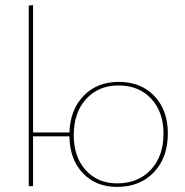

<svg xmlns="http://www.w3.org/2000/svg" viewBox="-20 -732 728 755"><path d="M447 -410Q534 -410 587 -354.5Q640 -299 640 -207Q640 -112 585 -54.5Q530 3 440 3Q357 3 305.5 -51.5Q254 -106 253 -196H110V0H93V-710L110 -712V-211H253Q256 -301 309 -355.5Q362 -410 447 -410ZM441 -11Q523 -11 573 -64.5Q623 -118 623 -206Q623 -292 574.5 -344Q526 -396 446 -396Q367 -396 318.5 -342.5Q270 -289 270 -201Q270 -115 317 -63Q364 -11 441 -11Z"/></svg>

Font: EauTestInfant Thin
Style: Italic
Weight: 250
Italic angle: -12°
Designer: Christian Thalmann (Catharsis Fonts)
Version: Version 0.001;PS 000.001;hotconv 1.0.88;makeotf.lib2.5.64775